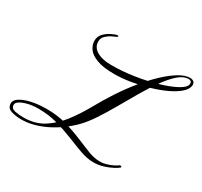

<svg xmlns="http://www.w3.org/2000/svg" viewBox="-202 -719 930 886"><g transform="rotate(30 262.5 -276.0)"><path d="M184 -557Q192 -559 195 -556Q198 -553 189 -549Q184 -547 168.5 -539.5Q153 -532 140 -519.5Q127 -507 127 -489Q127 -458 156 -441Q185 -424 233 -424Q292 -424 354.5 -433.5Q417 -443 471 -459Q525 -475 558.5 -494Q592 -513 592 -531Q592 -547 576 -547Q549 -547 521.5 -523Q494 -499 465.5 -459Q437 -419 409 -371Q381 -323 353 -274Q325 -225 297.5 -183.5Q270 -142 243 -115Q216 -88 185.5 -66.5Q155 -45 123.5 -30Q92 -15 60.5 -7Q29 1 -1 1Q-32 1 -56 -7Q-80 -15 -80 -40Q-80 -65 -34.5 -82.5Q11 -100 78 -100Q135 -100 182.5 -86.5Q230 -73 270.5 -56Q311 -39 345.5 -25.5Q380 -12 411 -12Q426 -12 443.5 -17Q461 -22 476 -29.5Q491 -37 497 -42Q500 -45 506 -43Q512 -41 507 -36Q501 -30 482.5 -20Q464 -10 438.5 -2Q413 6 387 6Q352 6 315 -7.5Q278 -21 236 -38Q194 -55 146.5 -68.5Q99 -82 43 -82Q16 -82 -8.5 -76.5Q-33 -71 -49 -61.5Q-65 -52 -65 -41Q-65 -21 -43.5 -16.5Q-22 -12 3 -12Q65 -12 110 -41Q155 -70 189.5 -115.5Q224 -161 253 -213Q282 -265 312 -311Q344 -360 380 -404Q416 -448 452 -482Q488 -516 520.5 -535.5Q553 -555 579 -555Q590 -555 597.5 -549.5Q605 -544 605 -533Q605 -512 583 -491.5Q561 -471 524 -453.5Q487 -436 442 -423Q397 -410 351.5 -402.5Q306 -395 266 -395Q206 -395 172 -408Q138 -421 124 -441Q110 -461 110 -483Q110 -506 125.5 -522Q141 -538 159 -546.5Q177 -555 184 -557Z"/></g></svg>

Font: Kapakana
Style: Regular
Weight: 400
Designer: Kousuke Nagai
Version: Version 1.002